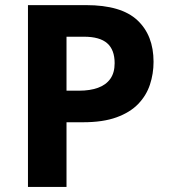

<svg xmlns="http://www.w3.org/2000/svg" viewBox="-20 -734 668 754"><path d="M317.9 -713.9Q456.1 -713.9 519.5 -654.5Q583 -595.2 583 -491.2Q583 -444.3 568.8 -401.6Q554.7 -358.9 522.7 -325.7Q490.7 -292.5 437.5 -273.2Q384.3 -253.9 306.2 -253.9H241.2V0H89.8V-713.9ZM310.1 -589.8H241.2V-377.9H291Q333.5 -377.9 364.7 -389.2Q396 -400.4 413.1 -424.3Q430.2 -448.2 430.2 -485.8Q430.2 -538.6 400.9 -564.2Q371.6 -589.8 310.1 -589.8Z"/></svg>

Font: Pena Sans
Style: Bold
Weight: 700
Designer: Monotype Design Team
Foundry: Monotype Imaging Inc.
Version: Version 3.000